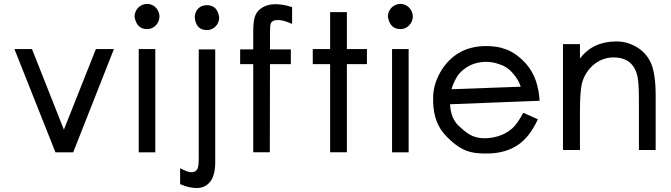

<svg xmlns="http://www.w3.org/2000/svg" viewBox="-20 -757 3377 967"><path d="M553.7 -509.8 348.6 10.3H259.3L52.7 -509.8H141.1L301.8 -104L462.9 -509.8Z M783.2 -673.8Q783.2 -661.1 778.3 -649.7Q773.4 -638.2 765.1 -629.4Q756.8 -620.6 745.4 -615.5Q733.9 -610.4 721.2 -610.4Q668 -610.4 657.7 -672.9Q657.7 -686.5 662.6 -698Q667.5 -709.5 676 -718.3Q684.6 -727.1 696.3 -732.2Q708 -737.3 721.2 -737.3Q733.9 -737.3 745.4 -732.2Q756.8 -727.1 765.1 -718.3Q773.4 -709.5 778.3 -698Q783.2 -686.5 783.2 -673.8ZM762.2 10.3H678.7V-509.8H762.2Z M1084 -669.4Q1084 -656.2 1079.3 -644.8Q1074.7 -633.3 1066.4 -624.5Q1058.1 -615.7 1046.6 -610.6Q1035.2 -605.5 1022 -605.5Q967.3 -605.5 960.9 -668.5Q960.9 -695.3 977.5 -713.1Q994.1 -731 1022 -731Q1075.2 -731 1084 -669.4ZM1064 60.1Q1064 125 1039.1 157.5Q1014.2 189.9 970.7 189.9Q952.6 189.9 933.1 185.8Q913.6 181.6 887.2 170.4V90.3Q925.3 110.4 942.9 110.4Q965.3 110.4 974.1 94.2Q981 82 981 41.5V-508.3H1064Z M1451.2 -636.7Q1420.9 -649.4 1406.2 -652.8Q1391.6 -656.2 1380.4 -656.2Q1350.1 -656.2 1343.3 -637.7Q1339.8 -628.4 1339.8 -588.9V-508.3H1444.8V-434.1H1339.8L1338.9 9.8H1255.4V-434.1H1189.5V-508.3H1255.4V-598.6Q1255.4 -626 1257.8 -645.5Q1260.3 -665 1266.1 -679.4Q1272 -693.8 1281.7 -703.6Q1291.5 -713.4 1304.2 -720.7Q1330.6 -735.8 1366.7 -735.8Q1382.3 -735.8 1401.6 -733.2Q1420.9 -730.5 1451.2 -721.2Z M1828.1 -434.1H1727.1V9.8H1642.6V-434.1H1555.2V-509.8H1642.6V-695.8H1727.1V-509.8H1828.1Z M2059.1 -673.8Q2059.1 -661.1 2054.2 -649.7Q2049.3 -638.2 2041 -629.4Q2032.7 -620.6 2021.2 -615.5Q2009.8 -610.4 1997.1 -610.4Q1943.8 -610.4 1933.6 -672.9Q1933.6 -686.5 1938.5 -698Q1943.4 -709.5 1951.9 -718.3Q1960.4 -727.1 1972.2 -732.2Q1983.9 -737.3 1997.1 -737.3Q2009.8 -737.3 2021.2 -732.2Q2032.7 -727.1 2041 -718.3Q2049.3 -709.5 2054.2 -698Q2059.1 -686.5 2059.1 -673.8ZM2038.1 10.3H1954.6V-509.8H2038.1Z M2697.8 -249.5 2246.6 -231.9Q2250.5 -160.2 2290 -123.5Q2310.5 -104 2328.1 -90.8Q2345.7 -77.6 2360.8 -71.8Q2392.1 -58.6 2432.6 -61Q2511.7 -66.4 2562 -112.3Q2573.2 -122.6 2585.4 -139.6Q2597.7 -156.7 2615.7 -189L2689 -156.2Q2647 -65.4 2586.9 -25.9Q2526.9 13.7 2441.4 16.1Q2409.7 17.1 2380.6 13.9Q2351.6 10.7 2324.7 0.5Q2300.3 -9.8 2274.4 -29.1Q2248.5 -48.3 2221.2 -78.1Q2192.9 -108.9 2178 -149.7Q2163.1 -190.4 2161.6 -242.2Q2158.7 -305.2 2179.2 -354.5Q2186 -372.1 2194.8 -388.4Q2203.6 -404.8 2214.4 -419.4Q2288.1 -521 2418.5 -524.9Q2449.2 -525.9 2477.1 -521.7Q2504.9 -517.6 2530.8 -507.8Q2560.1 -496.1 2584.7 -477.3Q2609.4 -458.5 2632.3 -432.6Q2690.9 -363.8 2697.8 -249.5ZM2602.5 -320.3Q2594.2 -347.2 2576.7 -370.8Q2559.1 -394.5 2543 -407.7Q2526.9 -420.9 2514.4 -426Q2502 -431.2 2498.5 -432.1Q2479 -439.5 2460 -442.9Q2440.9 -446.3 2419.9 -445.3Q2386.7 -443.8 2357.4 -432.1Q2328.1 -420.4 2301.3 -395Q2289.6 -384.3 2280.3 -368.4Q2271 -352.5 2262.7 -332.5Q2258.8 -324.2 2256.1 -314.5Q2253.4 -304.7 2253.9 -307.6Z M3282.2 -1.5H3197.8V-256.3Q3197.8 -300.3 3195.8 -329.3Q3193.8 -358.4 3190.4 -373Q3168.9 -467.8 3069.8 -467.8Q3041.5 -467.8 3015.9 -458Q2990.2 -448.2 2969 -430.4Q2947.8 -412.6 2932.9 -388.4Q2918 -364.3 2910.6 -336.4Q2906.2 -318.4 2903.6 -284.2Q2900.9 -250 2900.9 -198.7V-1.5H2815.4V-534.7H2900.9V-462.4Q2966.3 -548.3 3084 -548.3Q3114.7 -548.3 3140.6 -540.3Q3166.5 -532.2 3191.4 -517.1Q3239.3 -486.3 3260.7 -434.1Q3271 -407.7 3276.6 -368.9Q3282.2 -330.1 3282.2 -276.4Z"/></svg>

Font: Kawthoolei
Style: Bold
Weight: 700
Designer: Moe Zed
Foundry: Moe Zed
Version: Version 1.000;July 10, 2024;FontCreator 14.0.0.2901 32-bit